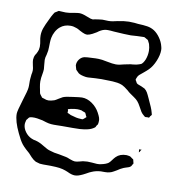

<svg xmlns="http://www.w3.org/2000/svg" viewBox="-87 -822 864 948"><g transform="rotate(10 345.0 -348.0)"><path d="M671 -323Q674 -314 674 -312Q673 -309 667 -303Q664 -296 663 -296Q662 -295 658.5 -295.5Q655 -296 654 -296Q652 -296 648 -295.5Q644 -295 642 -296Q640 -297 639 -298.5Q638 -300 636 -301Q627 -308 621 -317Q616 -325 607.5 -341Q599 -357 591 -366Q584 -374 571.5 -382.5Q559 -391 552 -396Q543 -402 535 -410Q515 -426 504 -431Q492 -436 479.5 -438Q467 -440 455.5 -440.5Q444 -441 441 -441Q427 -442 399 -442Q378 -442 368 -441Q359 -441 344.5 -439.5Q330 -438 321 -439Q294 -443 283 -451L276 -458Q268 -466 268 -466Q267 -468 266.5 -471Q266 -474 265 -476Q262 -485 262 -487V-489Q262 -504 271.5 -517Q281 -530 296 -534Q299 -535 304 -535Q309 -535 312 -536L352 -538H367Q382 -538 410 -532Q440 -526 455 -526Q473 -526 496 -533L516 -537Q523 -539 528.5 -539.5Q534 -540 537 -540Q558 -542 568 -546Q578 -549 579 -550Q589 -557 597 -576Q605 -597 605 -620Q605 -635 600 -652Q600 -654 594 -665Q594 -666 592.5 -668.5Q591 -671 590 -672Q590 -673 585 -675Q583 -676 578.5 -679Q574 -682 571 -683H566L535 -682Q515 -680 504 -680Q476 -680 418 -684Q400 -686 388 -686Q376 -686 370 -684Q354 -680 336 -666Q313 -652 303 -649Q291 -646 291 -646Q279 -646 267 -652Q255 -658 253 -659Q238 -668 233 -669Q218 -675 203 -675Q172 -675 151 -657Q139 -647 130.5 -631.5Q122 -616 119 -600Q117 -590 116.5 -576Q116 -562 116 -554Q116 -541 115 -535L111 -514Q106 -499 106 -487Q106 -478 108 -462Q110 -448 110 -441Q110 -431 106 -409Q105 -404 104 -396.5Q103 -389 103 -379Q103 -366 106 -351Q109 -336 110 -331Q110 -329 111 -325Q112 -321 113 -318Q115 -315 117 -312.5Q119 -310 121 -307Q123 -306 123.5 -304Q124 -302 126 -301Q128 -300 139 -297Q147 -293 159 -293Q170 -293 188 -299Q195 -302 207 -310L226 -321Q240 -327 275 -331Q310 -336 320 -336Q346 -336 370.5 -319Q395 -302 409 -276Q410 -274 415.5 -263Q421 -252 422 -242V-236Q422 -227 420 -219L414 -211Q412 -205 409 -202Q400 -196 400 -196Q385 -187 358 -183Q341 -180 301 -180H246Q237 -180 220.5 -179.5Q204 -179 192 -180Q180 -181 166.5 -185Q153 -189 147 -191Q134 -194 120 -196Q106 -198 94 -197Q91 -196 88 -196Q85 -196 83 -195Q80 -194 77 -190.5Q74 -187 73 -185Q72 -183 70.5 -182Q69 -181 68 -179Q67 -177 66.5 -172.5Q66 -168 65 -166L64 -158Q64 -138 77.5 -119.5Q91 -101 110 -93Q121 -88 131 -87Q145 -83 151 -80Q157 -78 175 -67Q197 -53 210 -50Q230 -43 257 -40Q281 -36 293 -33Q299 -32 313 -26Q332 -19 339 -19Q349 -19 361.5 -22.5Q374 -26 379 -27Q393 -29 401 -29L424 -28Q440 -26 449 -26Q462 -26 469 -28Q494 -33 506 -42Q512 -47 519.5 -57.5Q527 -68 534 -75Q553 -94 585 -94Q588 -94 594 -93Q600 -92 604 -91Q608 -89 610.5 -86.5Q613 -84 615 -83Q621 -80 622 -78Q623 -76 623.5 -71.5Q624 -67 625 -65Q625 -64 626 -62Q627 -60 626 -59Q626 -57 625 -56Q624 -55 623 -54Q622 -52 620 -48Q618 -44 615 -42Q613 -40 610.5 -39Q608 -38 606 -37Q600 -35 590.5 -32Q581 -29 576 -26Q568 -23 552 -12Q548 -10 538 -4Q528 2 519 4Q509 7 495 7Q481 7 474 7Q449 9 431 17Q420 21 405 30Q402 32 390.5 37.5Q379 43 369.5 46Q360 49 351 49Q335 49 313 38Q308 36 301.5 33.5Q295 31 287 29Q271 25 251 24Q231 23 226 23H206H188Q177 23 171 22Q165 21 150 16Q138 10 126 -2.5Q114 -15 110 -20Q105 -24 92.5 -35.5Q80 -47 72 -57Q58 -75 43 -108Q16 -164 16 -201Q16 -215 34 -273Q50 -323 51 -338Q52 -347 51.5 -360Q51 -373 52 -383Q52 -390 54 -404Q57 -416 57 -427Q57 -435 53 -451Q49 -469 49 -478Q49 -482 51 -492Q54 -503 60 -510Q66 -521 69 -531Q71 -541 71 -546Q71 -556 70 -563Q69 -570 68 -575Q65 -589 65 -602Q65 -621 71.5 -639.5Q78 -658 92 -686Q100 -704 108 -717Q114 -726 114 -726Q115 -727 121 -730Q131 -737 132 -737H136Q144 -737 156 -736Q168 -735 175 -736Q185 -736 205 -740Q225 -744 235 -744Q250 -744 274 -734Q278 -733 282.5 -731Q287 -729 293 -727Q295 -727 298 -726Q301 -725 304 -725Q308 -725 314 -727Q323 -728 334.5 -730Q346 -732 352 -732L382 -731Q401 -731 427 -738Q447 -742 456 -743Q474 -745 483 -745Q499 -745 510.5 -744Q522 -743 529 -742Q557 -741 576 -738Q595 -735 611 -725Q628 -714 642 -694Q656 -674 661 -653Q664 -644 664 -634Q664 -609 651.5 -579Q639 -549 621 -531Q612 -522 598.5 -511Q585 -500 578 -494Q572 -489 568 -478Q565 -472 565 -470Q565 -468 567 -464.5Q569 -461 570 -460Q571 -458 572.5 -455Q574 -452 576 -451Q579 -448 586 -446Q591 -444 599 -441Q607 -438 616 -433Q625 -426 630.5 -416.5Q636 -407 644 -389L662 -349Q668 -335 671 -323ZM263 -260Q263 -258 262.5 -254Q262 -250 263 -249Q265 -247 268 -247L280 -241Q312 -231 329 -231Q331 -231 335.5 -230.5Q340 -230 342 -231Q346 -233 354 -241Q355 -241 356.5 -242.5Q358 -244 358 -245L354 -252Q353 -255 351.5 -258.5Q350 -262 348 -265Q347 -266 345.5 -266Q344 -266 343 -267Q338 -268 334.5 -270Q331 -272 328 -273Q316 -275 307 -275Q295 -275 275 -271L265 -268H262Q261 -266 261.5 -263.5Q262 -261 263 -260ZM677 -194 678 -199ZM677 -194Q677 -191 676 -189ZM654 -133Q654 -132 650 -128Q647 -120 643 -118Q642 -122 642 -130Q642 -131 641.5 -131.5Q641 -132 642 -133H651Q652 -133 652.5 -133.5Q653 -134 654 -133Z"/></g></svg>

Font: Rubik-Burned
Style: Regular
Weight: 400
Designer: NaN (generative design), Hubert & Fischer (Rubik source font outlines)
Foundry: NaN, Hubert & Fischer
Version: Version 1.000